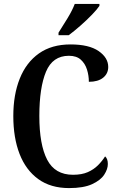

<svg xmlns="http://www.w3.org/2000/svg" viewBox="-20 -951 606 981"><path d="M333 10Q239 10 175.5 -36Q112 -82 80 -164.5Q48 -247 48 -358Q48 -467 81 -549.5Q114 -632 179 -678Q244 -724 340 -724Q435 -724 484 -690Q533 -656 533 -609Q533 -575 507 -554Q481 -533 434 -533Q434 -565 424.5 -595.5Q415 -626 393 -646Q371 -666 332 -666Q249 -666 215 -584.5Q181 -503 181 -358Q181 -212 221 -135Q261 -58 353 -58Q398 -58 428.5 -71.5Q459 -85 480.5 -106.5Q502 -128 517 -152Q531 -140 531 -113Q531 -87 512.5 -58.5Q494 -30 450.5 -10Q407 10 333 10ZM279 -784Q300 -817 324.5 -857Q349 -897 362 -931H488V-921Q477 -904 450 -876Q423 -848 390.5 -819.5Q358 -791 331 -771H279Z"/></svg>

Font: Noto Serif Hebrew Condensed SemiBold
Style: Regular
Weight: 600
Width: 3
Designer: Monotype Design Team
Foundry: Monotype Imaging Inc.
Version: Version 2.004; ttfautohint (v1.8.4.7-5d5b)